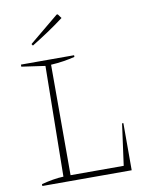

<svg xmlns="http://www.w3.org/2000/svg" viewBox="-94 -936 771 1003"><g transform="rotate(-10 291.5 -434.5)"><path d="M515 -250H522V0H48V-10Q79 -18 108 -23Q137 -28 165 -29L173 -615L48 -633V-644H330V-635Q302 -628 270 -623Q238 -618 203 -616V-30H485ZM127 -731 121 -740 277 -869H283L299 -847Q258 -816 214.5 -787Q171 -758 127 -731Z"/></g></svg>

Font: Piazzolla SC Thin
Style: Regular
Weight: 100
Designer: Juan Pablo del Peral
Foundry: Huerta Tipografica
Version: Version 1.330